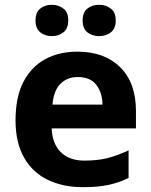

<svg xmlns="http://www.w3.org/2000/svg" viewBox="-20 -772 631 802"><path d="M303.2 -556.2Q416.5 -556.2 481.9 -491.2Q547.9 -426.8 547.9 -308.1V-235.8H195.8Q198.2 -172.9 233.4 -136.7Q270 -101.1 332 -101.1Q385.3 -101.1 428.2 -111.3Q471.7 -122.6 517.1 -144V-28.8Q476.6 -8.8 432.6 0.5Q389.2 9.8 325.2 9.8Q243.7 9.8 180.2 -20.5Q116.7 -50.8 81.1 -112.8Q44.9 -175.3 44.9 -269Q44.9 -365.2 77.1 -428.7Q109.9 -492.2 168 -524.4Q226.1 -556.2 303.2 -556.2ZM304.2 -450.2Q261.2 -450.2 232.4 -421.9Q204.1 -393.6 199.2 -335H408.2Q407.7 -384.3 382.3 -417.5Q357.4 -450.2 304.2 -450.2ZM128.4 -686Q128.4 -722.2 148.4 -736.3Q167 -752 196.3 -752Q224.6 -752 244.6 -736.3Q265.1 -721.7 265.1 -686Q265.1 -652.8 244.6 -636.7Q223.6 -621.1 196.3 -621.1Q168.5 -621.1 148.4 -636.7Q128.4 -652.8 128.4 -686ZM325.2 -686Q325.2 -721.7 345.2 -736.3Q364.3 -752 394 -752Q422.4 -752 442.4 -736.3Q463.4 -721.7 463.4 -686Q463.4 -652.8 442.9 -636.7Q421.9 -621.1 394 -621.1Q365.2 -621.1 345.2 -636.7Q325.2 -652.8 325.2 -686Z"/></svg>

Font: Droid Sans Thai
Style: Bold
Weight: 700
Designer: Steve Matteson
Foundry: Ascender Corporation
Version: Version 1.00